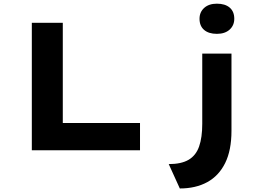

<svg xmlns="http://www.w3.org/2000/svg" viewBox="-20 -825 1478 1054"><path d="M154.7 0V-700H324.7V-149.9H748.6V0ZM967.1 209.6 906.3 75.8Q975.2 75.8 1015.5 52.1Q1055.8 28.3 1073 -20.9Q1090.3 -70 1090.3 -145.2V-530.7H1250.7V-107Q1250.7 -0.2 1216.1 69.9Q1181.6 139.9 1117.9 174.8Q1054.3 209.6 967.1 209.6ZM1170.7 -639.2Q1125.7 -639.2 1100.5 -660.8Q1075.3 -682.4 1075.3 -722Q1075.3 -758.5 1101 -781.7Q1126.7 -804.8 1170.7 -804.8Q1215.8 -804.8 1241 -783.2Q1266.1 -761.6 1266.1 -722Q1266.1 -685.6 1240.5 -662.4Q1214.8 -639.2 1170.7 -639.2Z"/></svg>

Font: Lexend Tera
Style: Regular
Weight: 400
Designer: Bonnie Shaver-Troup, Thomas Jockin
Foundry: Lexend
Version: Version 1.007